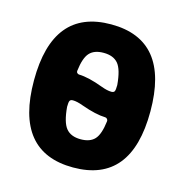

<svg xmlns="http://www.w3.org/2000/svg" viewBox="-86 -610 672 700"><g transform="rotate(15 250.0 -260.0)"><path d="M313.5 -293Q322.3 -293 325.2 -298.3Q328.1 -303.7 328.1 -322.3Q323.2 -379.9 305.2 -401.4Q287.1 -422.9 250 -422.9Q214.8 -422.9 197.3 -403.8Q179.7 -384.8 173.8 -335Q172.9 -330.1 176.3 -326.7Q179.7 -323.2 183.6 -323.2Q219.7 -322.3 274.4 -301.8Q297.9 -293 313.5 -293ZM250 -96.7Q285.2 -96.7 302.7 -115.7Q320.3 -134.8 326.2 -184.6Q327.1 -189.5 323.7 -193.4Q320.3 -197.3 316.4 -197.3Q280.3 -198.2 225.6 -217.8Q202.1 -226.6 186.5 -226.6Q177.7 -226.6 174.8 -221.2Q171.9 -215.8 171.9 -198.2Q176.8 -140.6 194.8 -118.7Q212.9 -96.7 250 -96.7ZM30.3 -260.3Q30.3 -530.3 250 -530.3Q469.7 -530.3 469.7 -260.3Q469.7 9.8 250 9.8Q30.3 9.8 30.3 -260.3Z"/></g></svg>

Font: Rounded-X Mgen+ 2m bold
Style: Bold
Weight: 700
Designer: [Source Han Sans]
Ryoko NISHIZUKA  (kana & ideographs); Paul D. Hunt (Latin, Greek & Cyrillic); Wenlong ZHANG  (bopomofo
Version: Version 1.059.20150602